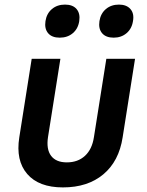

<svg xmlns="http://www.w3.org/2000/svg" viewBox="-20 -806 640 836"><path d="M254 10Q149 10 98.5 -48.5Q48 -107 64 -208L118 -550H243L189 -209Q181 -156 202.5 -127.5Q224 -99 271 -99Q319 -99 350 -127.5Q381 -156 389 -209L443 -550H568L514 -208Q498 -104 430 -47Q362 10 254 10ZM475 -642Q441 -642 424.5 -661.5Q408 -681 413 -714Q418 -747 441 -766.5Q464 -786 498 -786Q531 -786 548 -766.5Q565 -747 559 -714Q554 -681 531 -661.5Q508 -642 475 -642ZM240 -642Q206 -642 189.5 -661.5Q173 -681 178 -714Q183 -747 206 -766.5Q229 -786 263 -786Q297 -786 313.5 -766.5Q330 -747 325 -714Q320 -681 297 -661.5Q274 -642 240 -642Z"/></svg>

Font: JetBrains Mono NL
Style: Bold Italic
Weight: 700
Italic angle: -9°
Designer: Philipp Nurullin, Konstantin Bulenkov
Foundry: JetBrains
Version: Version 2.304; ttfautohint (v1.8.4.7-5d5b)